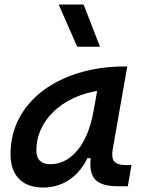

<svg xmlns="http://www.w3.org/2000/svg" viewBox="-20 -815 626 845"><path d="M169.4 10.3Q101.1 10.3 63.7 -27.8Q26.4 -65.9 26.4 -135.3Q26.4 -223.1 64.2 -294.7Q102.1 -366.2 170.4 -417Q238.8 -467.8 330.3 -495.1Q421.9 -522.5 529.3 -522.5H540L476.1 -158.2Q469.7 -120.6 482.7 -104.5Q495.6 -88.4 537.6 -88.4H558.6L542.5 4.9H502.4Q460 4.9 433.8 -3.9Q407.7 -12.7 394.8 -29.8Q381.8 -46.9 378.9 -72.3Q376 -97.7 380.4 -131.3L409.7 -118.7H353L380.4 -158.2Q354 -78.1 298.6 -33.9Q243.2 10.3 169.4 10.3ZM201.2 -92.3Q269.5 -92.3 320.6 -153.3Q371.6 -214.4 391.6 -325.7L417 -467.3L458.5 -419.9Q392.1 -417 334 -395.8Q275.9 -374.5 232.4 -338.6Q189 -302.7 164.6 -255.1Q140.1 -207.5 140.1 -151.9Q140.1 -122.6 155.8 -107.4Q171.4 -92.3 201.2 -92.3ZM319.8 -609.4 238.3 -794.9H348.1L419.9 -609.4Z"/></svg>

Font: Cascadia Mono Medium
Style: Italic
Weight: 500
Italic angle: -10°
Monospace: yes
Designer: Aaron Bell
Foundry: Saja Typeworks
Version: Version 2407.024